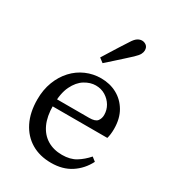

<svg xmlns="http://www.w3.org/2000/svg" viewBox="-186 -860 880 976"><g transform="rotate(30 254.5 -372.0)"><path d="M216 -576Q231 -600 245.5 -623.5Q260 -647 275 -670.5Q290 -694 305 -717Q319 -740 332 -748.5Q345 -757 358 -757Q372 -757 383.5 -748Q395 -739 395 -720Q395 -710 389 -698Q383 -686 363 -667Q343 -649 323 -630.5Q303 -612 282.5 -594Q262 -576 241 -557ZM274 -487Q326 -487 367.5 -464.5Q409 -442 434 -399.5Q459 -357 459 -296Q459 -279 457 -264.5Q455 -250 452 -240H83V-282H321Q357 -282 368.5 -297Q380 -312 380 -333Q380 -362 365.5 -386.5Q351 -411 326 -426.5Q301 -442 269 -442Q237 -442 205 -422.5Q173 -403 152 -360Q131 -317 131 -245Q131 -182 151 -138.5Q171 -95 208 -72.5Q245 -50 295 -50Q343 -50 375.5 -70Q408 -90 435 -121L458 -103Q431 -50 383 -18.5Q335 13 267 13Q200 13 150.5 -16.5Q101 -46 73.5 -101Q46 -156 46 -232Q46 -289 64 -336Q82 -383 113.5 -417Q145 -451 186.5 -469Q228 -487 274 -487Z"/></g></svg>

Font: Adobe Variable Font Prototype
Style: Regular
Weight: 389
Designer: Frank Grießhammer
Foundry: Adobe
Version: Version 1.004;hotconv 1.0.113;makeotfexe 2.5.65598